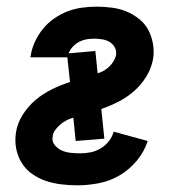

<svg xmlns="http://www.w3.org/2000/svg" viewBox="-20 -548 540 576"><path d="M213 8Q188 8 163.5 5Q139 2 117 -5.5Q95 -13 76 -26.5Q57 -40 45 -59.5Q33 -79 28.5 -102.5Q24 -126 28 -151Q32 -178 48 -203.5Q64 -229 86.5 -248Q109 -267 135.5 -280Q162 -293 190 -302L182 -376H71L72 -380Q75 -401 84.5 -422Q94 -443 108.5 -461Q123 -479 142.5 -492.5Q162 -506 183 -514Q204 -522 226 -525Q248 -528 270 -528Q293 -528 316 -525Q339 -522 359.5 -513.5Q380 -505 397.5 -491Q415 -477 425 -458Q435 -439 439 -416Q443 -393 439 -370Q434 -343 419 -318.5Q404 -294 382.5 -275Q361 -256 335.5 -243Q310 -230 284 -221L293 -132L207 -125L200 -195Q189 -192 179.5 -187Q170 -182 161.5 -175Q153 -168 146 -158.5Q139 -149 138 -139Q135 -124 144 -113Q153 -102 165.5 -96.5Q178 -91 192 -89.5Q206 -88 221 -88Q236 -88 251.5 -91Q267 -94 281.5 -102.5Q296 -111 306.5 -124.5Q317 -138 321 -153L423 -125Q413 -93 390.5 -66Q368 -39 339 -22Q310 -5 277 1.5Q244 8 213 8ZM273 -328Q283 -331 291.5 -336Q300 -341 307.5 -348Q315 -355 320.5 -364Q326 -373 328 -382Q330 -395 324.5 -405.5Q319 -416 309 -422Q299 -428 286.5 -430Q274 -432 262 -432Q250 -432 239 -430Q228 -428 217.5 -422.5Q207 -417 198.5 -408Q190 -399 186 -388L266 -395Z"/></svg>

Font: Iosevka
Style: Bold Italic
Weight: 700
Italic angle: -9°
Monospace: yes
Designer: Belleve Invis
Foundry: Belleve Invis
Version: Version 32.5.0; ttfautohint (v1.8.4)